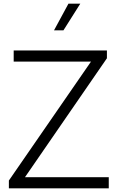

<svg xmlns="http://www.w3.org/2000/svg" viewBox="-20 -1018 635 1038"><path d="M28 -42 472 -685H54V-745H558V-703L115 -60H568V0H28ZM350 -998H414L323 -854H272Z"/></svg>

Font: Eudoxus Sans Light
Style: Regular
Weight: 300
Designer: Stijn de Vries
Foundry: tokotype
Version: Version 2.005